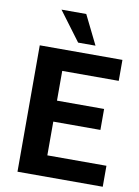

<svg xmlns="http://www.w3.org/2000/svg" viewBox="-91 -886 688 947"><g transform="rotate(10 253.0 -412.5)"><path d="M64 -633H478V-528H195V-379H431V-274H195V-105H491V0H64ZM248 -679 139 -825H263L335 -679Z"/></g></svg>

Font: Tajawal
Style: Bold
Weight: 700
Designer: Boutros Fonts
Foundry: Created by Boutros International 2017
Version: Version 1.700